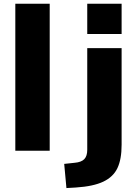

<svg xmlns="http://www.w3.org/2000/svg" viewBox="-20 -792 721 1009"><path d="M60.5 -772.5H241.2V0H60.5ZM438.5 -772.5H619.1V-613.3H438.5ZM372.1 63.5Q407.2 60.5 422.9 44.4Q438.5 28.3 438.5 -4.9V-539.1H619.1V-31.2Q619.1 44.9 597.2 91.3Q575.2 137.7 522.9 162.6Q470.7 187.5 378.9 193.4L329.1 196.3L317.4 69.3Z"/></svg>

Font: Min Sans Black
Style: Regular
Weight: 900
Designer: Jinseong-Kim, NotoSansCJK, Nunito
Foundry: Jinseong-Kim
Version: Version 1.000